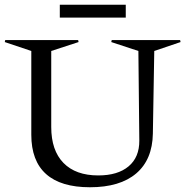

<svg xmlns="http://www.w3.org/2000/svg" viewBox="-24 -769 781 809"><path d="M107.9 -201.2V-554.2L-3.9 -591.8L-2 -600.1H305.2L307.1 -591.8L191.9 -554.2V-233.9Q191.9 -135.3 243.4 -82.5Q294.9 -29.8 390.1 -29.8Q472.2 -29.8 517.8 -68.1Q563.5 -106.4 563 -176.8L559.1 -554.2L444.8 -591.8L446.8 -600.1H734.9L736.8 -591.8L626 -554.2L620.1 -206.1Q618.2 -96.2 549.8 -38.1Q481.4 20 355 20Q232.4 20 170.2 -35.6Q107.9 -91.3 107.9 -201.2ZM228 -694.8V-749H505.9V-694.8Z"/></svg>

Font: Halibut
Style: Regular
Weight: 400
Designer: Matteo Maggi
Foundry: Collletttivo
Version: Version 3.080 | FøM Fix